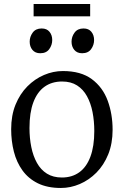

<svg xmlns="http://www.w3.org/2000/svg" viewBox="-20 -923 615 954"><path d="M35.5 -281Q35.5 -349.5 57.2 -403Q79 -456.5 116 -493.8Q153 -531 198.8 -550.5Q244.5 -570 292.5 -570Q382 -570 436.2 -529.8Q490.5 -489.5 515 -423Q539.5 -356.5 539.5 -278Q539.5 -210 517.8 -156.2Q496 -102.5 459 -65.2Q422 -28 376.2 -8.5Q330.5 11 282.5 11Q215.5 11 168.2 -12.2Q121 -35.5 91.8 -76Q62.5 -116.5 49 -169.2Q35.5 -222 35.5 -281ZM287.5 -41Q338 -41 374 -67Q410 -93 429.2 -144.5Q448.5 -196 448.5 -272Q448.5 -321.5 439.8 -366Q431 -410.5 412.2 -444.8Q393.5 -479 363 -498.5Q332.5 -518 288.5 -518Q237.5 -518 201.2 -492Q165 -466 145.8 -414.8Q126.5 -363.5 126.5 -287Q126.5 -237 135.5 -192.5Q144.5 -148 163.5 -113.8Q182.5 -79.5 213.2 -60.2Q244 -41 287.5 -41ZM179.5 -658.5Q155 -658.5 141.2 -675Q127.5 -691.5 127.5 -716Q127.5 -740.5 142.5 -761Q157.5 -781.5 186.5 -781.5H187.5Q212.5 -781.5 226 -765Q239.5 -748.5 239.5 -724Q239.5 -699.5 224.8 -679Q210 -658.5 180.5 -658.5ZM387.5 -658.5Q363 -658.5 349.2 -675Q335.5 -691.5 335.5 -716Q335.5 -740.5 350.5 -761Q365.5 -781.5 394.5 -781.5H395.5Q420.5 -781.5 434 -765Q447.5 -748.5 447.5 -724Q447.5 -699.5 432.8 -679Q418 -658.5 388.5 -658.5ZM428 -903V-842H147V-903Z"/></svg>

Font: Merriweather Light
Style: Regular
Weight: 300
Version: Version 2.100